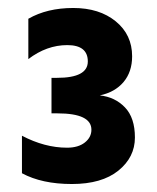

<svg xmlns="http://www.w3.org/2000/svg" viewBox="-20 -849 393 481"><path d="M35 -415V-509Q92 -479 148 -479Q176 -479 192.5 -492Q209 -505 209 -524Q209 -565 124 -565H109V-654H123Q200 -654 200 -695Q200 -736 148.5 -736Q97 -736 51 -701V-802Q98 -829 163.5 -829Q229 -829 270 -795.5Q311 -762 311 -708Q311 -669 289.5 -643.5Q268 -618 230 -610Q268 -606 293 -580Q318 -554 318 -504.5Q318 -455 276.5 -421.5Q235 -388 160 -388Q85 -388 35 -415Z"/></svg>

Font: Hind Vadodara
Style: Bold
Weight: 700
Designer: Hitesh Malaviya
Foundry: Indian Type Foundry
Version: Version 0.702;PS 1.0;hotconv 1.0.81;makeotf.lib2.5.63406